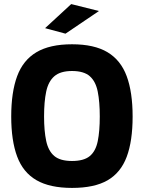

<svg xmlns="http://www.w3.org/2000/svg" viewBox="-20 -909 705 941"><path d="M333 12Q224 12 158.5 -26Q93 -64 64 -142Q35 -220 35 -338Q35 -457 64 -535.5Q93 -614 158.5 -653Q224 -692 333 -692Q442 -692 507 -653Q572 -614 601 -535.5Q630 -457 630 -338Q630 -218 601 -140.5Q572 -63 507.5 -25.5Q443 12 333 12ZM333 -120Q391 -120 420 -144Q449 -168 459 -217Q469 -266 469 -338Q469 -410 459 -460Q449 -510 420 -535.5Q391 -561 333 -561Q276 -561 246.5 -535.5Q217 -510 206.5 -460.5Q196 -411 196 -338Q196 -267 206.5 -218Q217 -169 246 -144.5Q275 -120 333 -120ZM301 -744 201 -771 329 -889 465 -855Z"/></svg>

Font: Cairo ExtraBold
Style: Regular
Weight: 800
Designer: Mohamed Gaber, Accademia di Belle Arti di Urbino
Foundry: Kief Type Foundry, Accademia di Belle Arti di Urbino
Version: Version 3.117